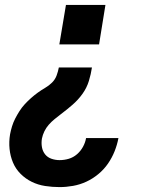

<svg xmlns="http://www.w3.org/2000/svg" viewBox="-20 -540 640 783"><path d="M222 -359 249 -520H410L384 -359ZM223 223Q193 223 164 218.5Q135 214 109.5 201.5Q84 189 64 169Q44 149 33 123Q22 97 19 67.5Q16 38 21 8Q24 -8 29 -24.5Q34 -41 42 -56.5Q50 -72 59.5 -87Q69 -102 81 -115Q93 -128 106.5 -140Q120 -152 134.5 -162.5Q149 -173 164.5 -182Q180 -191 192.5 -203.5Q205 -216 211 -232.5Q217 -249 220 -265H355Q351 -238 342.5 -210Q334 -182 316.5 -157.5Q299 -133 276 -113Q253 -93 229 -75Q216 -65 203 -54.5Q190 -44 179 -31.5Q168 -19 161 -4.5Q154 10 151 25Q148 43 151 60Q154 77 164 89.5Q174 102 190 107.5Q206 113 223 113Q242 113 260.5 107.5Q279 102 294 89Q309 76 318.5 58.5Q328 41 331 23H463Q458 50 447.5 76.5Q437 103 420.5 127Q404 151 381 170Q358 189 332 201Q306 213 278 218Q250 223 223 223Z"/></svg>

Font: Iosevka SS04 XBd Ex
Style: Italic
Weight: 800
Width: 7
Italic angle: -9°
Monospace: yes
Designer: Belleve Invis
Foundry: Belleve Invis
Version: Version 19.0.0; ttfautohint (v1.8.4)